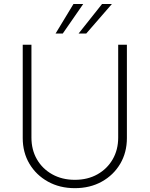

<svg xmlns="http://www.w3.org/2000/svg" viewBox="-20 -958 771 990"><path d="M589.4 -727.5H634.3V-246.1Q634.3 -171.9 599.9 -113.5Q565.4 -55.2 504.9 -21.5Q444.3 12.2 365.7 12.2Q288.1 12.2 227.3 -21.5Q166.5 -55.2 131.8 -113.5Q97.2 -171.9 97.2 -246.1V-727.5H142.1V-248.5Q142.1 -185.5 170.4 -136.5Q198.7 -87.4 249.5 -59.1Q300.3 -30.8 365.7 -30.8Q432.1 -30.8 482.4 -59.1Q532.7 -87.4 561 -136.5Q589.4 -185.5 589.4 -248.5ZM385.3 -785.2 506.3 -937.5H557.1L424.8 -785.2ZM266.6 -785.2 358.9 -937.5H409.2L303.7 -785.2Z"/></svg>

Font: Inter Tight ExtraLight
Style: Regular
Weight: 250
Designer: Rasmus Andersson
Foundry: rsms
Version: Version 3.004